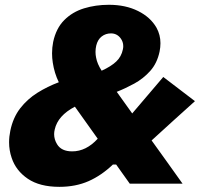

<svg xmlns="http://www.w3.org/2000/svg" viewBox="-20 -748 821 782"><path d="M222 13Q142 13 93.5 -19.8Q45 -52.5 27.5 -105Q17 -135.5 17 -168.5Q17 -191.5 22 -215.5Q33 -269 62.2 -306.8Q91.5 -344.5 132.2 -370Q173 -395.5 219.5 -413Q201.5 -450 195 -492.5Q192 -511.5 192 -531Q192 -554 196.5 -577Q208.5 -633 241.8 -666.2Q275 -699.5 322.2 -714Q369.5 -728.5 423.5 -728.5Q491.5 -728.5 542.2 -703.2Q593 -678 617.5 -635Q633.5 -606 633.5 -572Q633.5 -555.5 630 -538Q620 -490.5 591.8 -459Q563.5 -427.5 526.8 -407.5Q490 -387.5 455.5 -374L518.5 -286Q550.5 -323.5 582 -360.5Q613.5 -397.5 645 -434.5L774 -336Q729.5 -296 685.5 -256.2Q641.5 -216.5 597.5 -176Q628.5 -132.5 660 -89Q691.5 -45 723.5 0H508.5Q495 -19 481 -38.5Q467 -58 453 -78H440Q393.5 -33.5 340.8 -10.2Q288 13 222 13ZM372 -562.5Q369 -549.5 369 -536.5Q369 -524.5 371.5 -513Q376 -488 394 -460Q431.5 -477 453 -497Q474.5 -517 480.5 -547Q482 -553.5 482 -560Q482 -578 471 -592.5Q456 -612 432 -612Q410.5 -612 394.2 -599.5Q378 -587 372 -562.5ZM203 -221Q200.5 -211 200.5 -201.5Q200.5 -180 212.5 -160.5Q230 -131.5 274 -131.5Q331 -131.5 378 -183L285 -313.5Q215.5 -277 203 -221Z"/></svg>

Font: Heraclito ExtraBold
Style: Italic
Weight: 800
Italic angle: -12°
Designer: Kostas Bartsokas (font) & Cristiano Sobral (main changes)
Foundry: Kostas Bartsokas (font) & Cristiano Sobral (main changes)
Version: Version 1.00;July 8, 2020;FontCreator 13.0.0.2655 64-bit